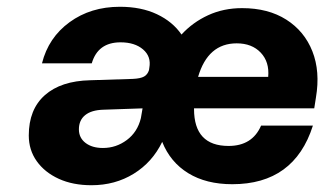

<svg xmlns="http://www.w3.org/2000/svg" viewBox="-20 -535 958 567"><path d="M666 9Q589 9 536 -23.5Q483 -56 459 -116Q430 -56 375 -22Q320 12 250 12Q195 12 153.5 -7Q112 -26 88.5 -59Q65 -92 65 -135Q65 -212 112.5 -254Q160 -296 246 -298L372 -302Q395 -303 405.5 -309Q416 -315 420 -328L421 -335Q427 -368 402.5 -389Q378 -410 336 -410Q269 -410 251 -348H104Q123 -424 185.5 -469.5Q248 -515 334 -515Q397 -515 443.5 -493Q490 -471 516 -433Q549 -469 594.5 -490Q640 -511 695 -511Q772 -511 825.5 -477Q879 -443 902.5 -383.5Q926 -324 913 -247L908 -215H553V-213Q553 -104 655 -104Q725 -104 751 -164H904Q849 9 666 9ZM679 -407Q594 -407 565 -308H772Q776 -352 750 -379.5Q724 -407 679 -407ZM213 -153Q213 -128 232.5 -113Q252 -98 284 -98Q323 -98 354.5 -121.5Q386 -145 396 -186L401 -215L285 -211Q250 -210 231.5 -195Q213 -180 213 -153Z"/></svg>

Font: Overused Grotesk
Style: Bold Italic
Weight: 700
Italic angle: -10°
Version: Version 0.003